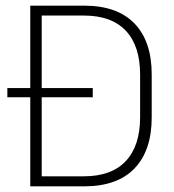

<svg xmlns="http://www.w3.org/2000/svg" viewBox="-20 -659 616 679"><path d="M6 -315V-347.5H308V-315ZM112.5 0V-35.5H276.5Q374.5 -35.5 425 -89.5Q475.5 -143.5 475.5 -244.5V-395Q475.5 -496.5 425 -550.2Q374.5 -604 276.5 -604H111.5V-639H277.5Q394.5 -639 455.5 -576Q516.5 -513 516.5 -395.5V-244Q516.5 -126.5 455.5 -63.2Q394.5 0 277.5 0ZM87 0V-639H127.5V0Z"/></svg>

Font: Anek Odia ExtraLight
Style: Regular
Weight: 250
Designer: Yesha Goshar & Mahesh Sahu (Odia), Yesha Goshar (Latin)
Foundry: Ek Type
Version: Version 1.003